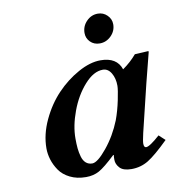

<svg xmlns="http://www.w3.org/2000/svg" viewBox="-75 -698 706 774"><g transform="rotate(-10 278.5 -310.5)"><path d="M373 -194.8Q386.2 -230.5 395 -272.9Q403.8 -315.4 403.8 -331.1Q403.8 -361.3 390.9 -383.1Q377.9 -404.8 356.9 -404.8Q318.8 -404.8 281.5 -362.8Q244.1 -320.8 222.2 -261.7Q200.2 -202.6 200.2 -150.9Q200.2 -127.4 201.9 -110.1Q203.6 -92.8 208.5 -75.7Q213.4 -58.6 223.9 -49.3Q234.4 -40 250 -40Q271.5 -40 310.3 -87.4Q349.1 -134.8 373 -194.8ZM339.8 -39.1Q339.8 -52.2 340.8 -58.1L338.9 -59.1Q293.5 -16.1 270 -3.2Q246.6 9.8 215.8 9.8Q178.7 9.8 150.6 -4.2Q122.6 -18.1 107.4 -40.3Q92.3 -62.5 85.2 -85.7Q78.1 -108.9 78.1 -131.8Q78.1 -188.5 105.2 -246.6Q132.3 -304.7 172.9 -347.2Q213.4 -389.6 262.5 -416.7Q311.5 -443.8 354 -443.8Q420.9 -443.8 438 -392.1Q471.2 -415.5 495.1 -443.8L549.8 -446.8Q551.8 -446.8 551.8 -443.8L520.5 -320.8L473.1 -125Q465.8 -93.3 465.8 -83Q465.8 -66.9 475.1 -66.9Q489.7 -66.9 532.2 -105L557.1 -82Q502.4 -28.3 471.2 -9.3Q439.9 9.8 401.9 9.8Q368.2 9.8 354 -5.6Q339.8 -21 339.8 -39.1ZM310.1 -563Q310.1 -590.8 329.6 -610.8Q349.1 -630.9 376 -630.9Q398.4 -630.9 414.3 -615.2Q430.2 -599.6 430.2 -578.1Q430.2 -550.8 410.4 -531Q390.6 -511.2 363.8 -511.2Q340.3 -511.2 325.2 -526.4Q310.1 -541.5 310.1 -563Z"/></g></svg>

Font: Linux Libertine G
Style: Bold Italic
Weight: 700
Italic angle: -11.5°
Designer: Philipp H. Poll
Foundry: Philipp H. Poll
Version: Version 4.1.0